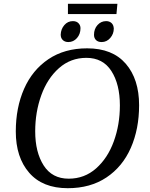

<svg xmlns="http://www.w3.org/2000/svg" viewBox="-20 -974 790 1009"><path d="M63 -283Q63 -408 106.5 -507Q150 -606 234.5 -663Q319 -720 438 -720Q571 -720 641 -639Q711 -558 711 -421Q711 -296 667.5 -197Q624 -98 539.5 -41.5Q455 15 336 15Q204 15 133.5 -66Q63 -147 63 -283ZM610 -420Q610 -531 565.5 -600.5Q521 -670 434 -670Q351 -670 290 -616Q229 -562 197 -473.5Q165 -385 165 -284Q165 -174 209.5 -104.5Q254 -35 341 -35Q424 -35 485 -89Q546 -143 578 -231Q610 -319 610 -420ZM299 -792Q300 -821 318 -842Q336 -863 363 -863Q382 -863 392.5 -852Q403 -841 403 -826Q403 -795 384.5 -774Q366 -753 339 -753Q321 -753 310 -763.5Q299 -774 299 -792ZM474 -791Q474 -822 492.5 -842.5Q511 -863 538 -863Q555 -863 566 -853Q577 -843 578 -824Q578 -796 559.5 -774.5Q541 -753 514 -753Q495 -753 484.5 -763.5Q474 -774 474 -791ZM337 -954H597L592 -900H337Z"/></svg>

Font: Andada Pro
Style: Italic
Weight: 400
Italic angle: -7°
Designer: Carolina Giovagnoli
Foundry: Huerta Tipografica
Version: Version 3.005; ttfautohint (v1.8.4)